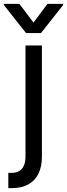

<svg xmlns="http://www.w3.org/2000/svg" viewBox="-63 -763 343 982"><path d="M151.4 -530.3H67.4V38.1C67.4 55.7 64.8 70.6 59.6 83C54.4 95.4 46.5 104.8 36.1 111.3C25.7 117.8 12.4 121.1 -3.9 121.1H-20.5V199.2H-2.9C30.9 199.2 59.4 192.7 82.5 179.7C105.6 166.7 122.9 148.1 134.3 124C145.7 99.9 151.4 71.3 151.4 38.1ZM108.4 -647.5 36.1 -743.2H-43V-737.3L70.3 -593.8H146.5L259.8 -737.3V-743.2H179.7Z"/></svg>

Font: Pretendard Variable
Style: Regular
Weight: 400
Designer: Base glyphs from Inter by Rasmus Andersson; Hangeul glyphs from Noto Sans CJK(Source Han Sans) by Jang Soo-young and Kan
Foundry: Kil Hyung-jin
Version: Version 1.309;Glyphs 3.2 (3225)